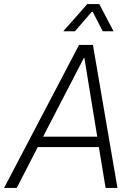

<svg xmlns="http://www.w3.org/2000/svg" viewBox="-39 -920 664 940"><path d="M348 -700H416L536 0H478L445 -200H146L43 0H-19ZM437 -251 374 -637H372L172 -251ZM388 -900H447L517 -767H464L415 -862H410L328 -767H271Z"/></svg>

Font: Chakra Petch Light
Style: Italic
Weight: 300
Italic angle: -10°
Designer: Katatrad Aksorn Co.,Ltd.
Foundry: Cadson Demak Co.,Ltd.
Version: Version 1.000; ttfautohint (v1.6)